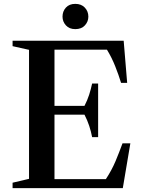

<svg xmlns="http://www.w3.org/2000/svg" viewBox="-20 -972 741 992"><path d="M45 0V-28L130 -48V-714.5L45 -733.5V-761.5H619L637 -544H605.5Q593 -585 575.2 -629.8Q557.5 -674.5 532.5 -715.5H261.5V-425H416.5Q431.5 -454 440.8 -483Q450 -512 456 -540.5H487V-263.5H456Q450.5 -292.5 441 -321.5Q431.5 -350.5 416.5 -379.5H261.5V-46.5H527Q557.5 -93 576.8 -139Q596 -185 613 -231.5H653.5L614.5 0ZM369 -821.5Q338 -821.5 320.5 -841Q303 -860.5 303 -886Q303 -913.5 320.5 -932.8Q338 -952 369 -952Q400 -952 418.2 -932.8Q436.5 -913.5 436.5 -886Q436.5 -860.5 418.8 -841Q401 -821.5 369 -821.5Z"/></svg>

Font: Libre Caslon Text Medium
Style: Regular
Weight: 500
Designer: Pablo Impallari, Rodrigo Fuenzalida, Katja Schimmel
Foundry: Pablo Impallari, Rodrigo Fuenzalida
Version: Version 2.000